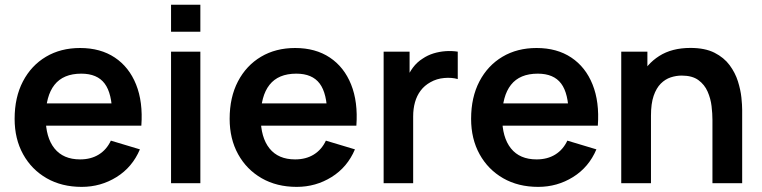

<svg xmlns="http://www.w3.org/2000/svg" viewBox="-20 -752 3126 788"><path d="M315.3 15Q233.4 15 171.5 -20.5Q109.6 -56.1 74.8 -119Q40 -182 40 -264.2Q40 -352.7 74.1 -417.9Q108.2 -483.2 168.7 -519.1Q229.2 -555 308.7 -555Q392.4 -555 451.2 -515.8Q509.9 -476.7 538.5 -405.2Q567.2 -333.7 560.1 -236.3H440.5V-280.3Q440 -368.5 409.5 -409.1Q379 -449.7 313.7 -449.7Q239.8 -449.7 203.6 -403.8Q167.5 -358 167.5 -270Q167.5 -187.8 203.6 -142.8Q239.8 -97.8 308.7 -97.8Q353.2 -97.8 385.3 -117.7Q417.5 -137.5 435 -174.8L554.2 -139Q523.2 -65.8 458.4 -25.4Q393.5 15 315.3 15ZM129.5 -236.3V-327.5H501.2V-236.3Z M682 -621.8V-732.5H802.3V-621.8ZM682 0V-540H802.3V0Z M1197.8 15Q1115.9 15 1054 -20.5Q992.1 -56.1 957.3 -119Q922.5 -182 922.5 -264.2Q922.5 -352.7 956.6 -417.9Q990.8 -483.2 1051.2 -519.1Q1111.7 -555 1191.2 -555Q1274.9 -555 1333.7 -515.8Q1392.4 -476.7 1421 -405.2Q1449.7 -333.7 1442.6 -236.3H1323V-280.3Q1322.5 -368.5 1292 -409.1Q1261.5 -449.7 1196.2 -449.7Q1122.2 -449.7 1086.1 -403.8Q1050 -358 1050 -270Q1050 -187.8 1086.1 -142.8Q1122.2 -97.8 1191.2 -97.8Q1235.7 -97.8 1267.8 -117.7Q1300 -137.5 1317.5 -174.8L1436.7 -139Q1405.8 -65.8 1340.9 -25.4Q1276 15 1197.8 15ZM1012 -236.3V-327.5H1383.7V-236.3Z M1554.5 0V-540H1661V-408.5L1648 -425.5Q1658.2 -452.5 1674.9 -474.8Q1691.7 -497.2 1715 -511.7Q1734.9 -525.2 1759.1 -532.8Q1783.3 -540.2 1808.8 -542Q1834.3 -543.8 1858.7 -540V-427.5Q1834.3 -434.6 1803.3 -431.9Q1772.2 -429.2 1746.8 -414.7Q1722.1 -401.1 1706.4 -380.1Q1690.7 -359.2 1683.2 -332.4Q1675.7 -305.7 1675.7 -274.3V0Z M2188.8 15Q2106.9 15 2045 -20.5Q1983.1 -56.1 1948.3 -119Q1913.5 -182 1913.5 -264.2Q1913.5 -352.7 1947.6 -417.9Q1981.8 -483.2 2042.2 -519.1Q2102.7 -555 2182.2 -555Q2265.9 -555 2324.7 -515.8Q2383.4 -476.7 2412 -405.2Q2440.7 -333.7 2433.6 -236.3H2314V-280.3Q2313.5 -368.5 2283 -409.1Q2252.5 -449.7 2187.2 -449.7Q2113.2 -449.7 2077.1 -403.8Q2041 -358 2041 -270Q2041 -187.8 2077.1 -142.8Q2113.2 -97.8 2182.2 -97.8Q2226.7 -97.8 2258.8 -117.7Q2291 -137.5 2308.5 -174.8L2427.7 -139Q2396.8 -65.8 2331.9 -25.4Q2267 15 2188.8 15ZM2003 -236.3V-327.5H2374.7V-236.3Z M2904 0V-260.2Q2904 -285.2 2900.4 -316.2Q2896.8 -347.2 2884.2 -376Q2871.6 -404.8 2846.3 -423.3Q2821.1 -441.8 2777.8 -441.8Q2755 -441.8 2732.5 -434.4Q2710.1 -426.9 2691.9 -408.8Q2673.8 -390.7 2662.7 -358.8Q2651.7 -326.8 2651.7 -277.5L2580.2 -308.2Q2580.2 -376.9 2606.9 -433Q2633.7 -489.2 2685.6 -522.2Q2737.5 -555.3 2813.7 -555.3Q2873.4 -555.3 2912.5 -535.5Q2951.5 -515.7 2974.5 -484.5Q2997.5 -453.4 3008.5 -418.4Q3019.5 -383.3 3022.8 -352Q3026 -320.8 3026 -301.5V0ZM2529.7 0V-540H2637V-372.5H2651.7V0Z"/></svg>

Font: Manrope ExtraLight
Style: Regular
Weight: 200
Designer: Mikhail Sharanda
Foundry: Mikhail Sharanda
Version: Version 4.505